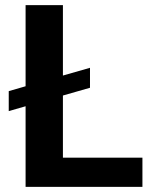

<svg xmlns="http://www.w3.org/2000/svg" viewBox="-20 -731 598 751"><path d="M537.1 -114.3V0H80.1V-315.4L14.2 -296.4V-374.5L80.1 -393.6V-710.9H226.1V-435.5L332 -465.8V-387.7L226.1 -357.4V-114.3Z"/></svg>

Font: Vazirmatn RD FD
Style: Bold
Weight: 700
Designer: Saber Rastikerdar
Foundry: Saber Rastikerdar
Version: Version 33.003